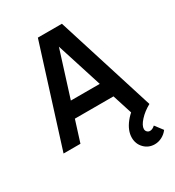

<svg xmlns="http://www.w3.org/2000/svg" viewBox="-222 -851 1115 1221"><g transform="rotate(-30 335.0 -240.0)"><path d="M553 239.5Q507.5 239.5 476.8 208Q446 176.5 446 130.5Q446 78 488 25Q530 -28 598 -60.5L650.5 0Q603 26 571.5 60.8Q540 95.5 540 121Q540 133.5 548.5 142Q557 150.5 569 150.5Q587 150.5 606 133L649 189.5Q631.5 213 606 226.2Q580.5 239.5 553 239.5ZM144 0H20L247 -720H423.5L650.5 0H526.5L320.5 -646H347.5ZM524.5 -156H146.5V-268.5H524.5Z"/></g></svg>

Font: Vortex Mix
Style: Bold
Weight: 700
Designer: Mikhail Sharanda
Foundry: Mikhail Sharanda
Version: Version 4.504;Glyphs 3.1.2 (3151)